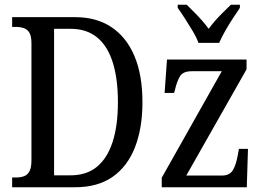

<svg xmlns="http://www.w3.org/2000/svg" viewBox="-20 -786 1105 806"><path d="M31 0V-41H48Q67 -41 81.5 -46.5Q96 -52 104 -67.5Q112 -83 112 -113V-605Q112 -634 103.5 -648.5Q95 -663 80 -668Q65 -673 46 -673H31V-714H296Q385 -714 448 -672Q511 -630 544.5 -550.5Q578 -471 578 -357Q578 -248 546.5 -167.5Q515 -87 452.5 -43.5Q390 0 296 0ZM276 -50Q343 -50 386.5 -85.5Q430 -121 452.5 -189.5Q475 -258 475 -357Q475 -456 453 -525Q431 -594 387 -629.5Q343 -665 277 -665H207V-50ZM659 0V-40L911 -487H785Q749 -487 736 -466.5Q723 -446 714 -407L711 -396H671L681 -536H1015V-495L762 -49H911Q944 -49 957.5 -71.5Q971 -94 978 -134L983 -161H1021L1016 0ZM813 -606Q805 -629 789 -655.5Q773 -682 756.5 -708Q740 -734 726 -753V-766H764Q779 -751 795.5 -734.5Q812 -718 827.5 -700.5Q843 -683 856 -665Q869 -683 884.5 -700.5Q900 -718 917 -734.5Q934 -751 949 -766H987V-753Q974 -734 957 -708Q940 -682 925 -655.5Q910 -629 900 -606Z"/></svg>

Font: Noto Serif Condensed
Style: Regular
Weight: 400
Width: 3
Designer: Monotype Design Team
Foundry: Monotype Imaging Inc.
Version: Version 2.015